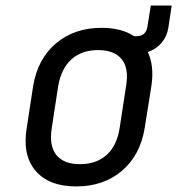

<svg xmlns="http://www.w3.org/2000/svg" viewBox="-20 -660 640 690"><path d="M254 10Q156 10 108 -46Q60 -102 76 -200L99 -350Q115 -448 181 -504Q247 -560 345 -560Q416 -560 462 -530H470Q505 -530 510 -565L522 -640H597L585 -560Q580 -529 560.5 -506Q541 -483 511 -473Q535 -423 524 -351L500 -200Q484 -102 418 -46Q352 10 254 10ZM267 -70Q326 -70 363 -103Q400 -136 410 -200L433 -350Q444 -414 417.5 -447Q391 -480 332 -480Q274 -480 237 -447Q200 -414 189 -350L166 -200Q156 -136 182.5 -103Q209 -70 267 -70Z"/></svg>

Font: NKDuy Mono
Style: Italic
Weight: 400
Italic angle: -9°
Monospace: yes
Designer: NKDuy
Foundry: NKDuy
Version: Version 2.251; ttfautohint (v1.8.4.7-5d5b)